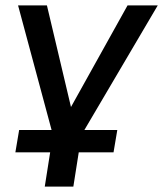

<svg xmlns="http://www.w3.org/2000/svg" viewBox="-20 -512 605 712"><path d="M146 180 166 53H37L51 -30H186L178 -5L47 -492H154L248 -95H232L453 -492H565L280 -8L279 -30H415L401 53H272L252 180Z"/></svg>

Font: Nunito Sans 10pt SemiBold
Style: Italic
Weight: 600
Italic angle: -9°
Designer: Vernon Adams
Foundry: Vernon Adams
Version: Version 3.101;gftools[0.9.27]